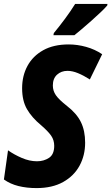

<svg xmlns="http://www.w3.org/2000/svg" viewBox="-28 -951 569 981"><path d="M159 10Q108 10 66 -0.5Q24 -11 -8 -34L13 -183Q44 -161 83.5 -144Q123 -127 161 -127Q196 -127 222.5 -144.5Q249 -162 249 -206Q249 -235 233.5 -257.5Q218 -280 181 -312Q135 -350 110 -393Q85 -436 85 -500Q85 -564 112.5 -614.5Q140 -665 193 -694.5Q246 -724 323 -724Q367 -724 412 -711.5Q457 -699 494 -674L431 -545Q400 -565 371 -577Q342 -589 317 -589Q285 -589 263.5 -569.5Q242 -550 242 -514Q242 -487 257.5 -464.5Q273 -442 315 -409Q364 -371 385.5 -327Q407 -283 407 -222Q407 -157 378.5 -104.5Q350 -52 294.5 -21Q239 10 159 10ZM247 -782Q276 -817 304.5 -855.5Q333 -894 356 -931H521L520 -923Q509 -910 487 -889Q465 -868 439 -845Q413 -822 389.5 -802Q366 -782 352 -771H245Z"/></svg>

Font: Noto Sans Condensed ExtraBold
Style: Italic
Weight: 800
Width: 3
Italic angle: -12°
Designer: Monotype Design Team
Foundry: Monotype Imaging Inc.
Version: Version 2.013; ttfautohint (v1.8.4.7-5d5b)